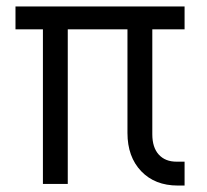

<svg xmlns="http://www.w3.org/2000/svg" viewBox="-20 -570 640 595"><path d="M531 5Q460 5 417.5 -39.5Q375 -84 375 -158V-479H190V0H113V-479H28V-550H552V-479H452V-154Q452 -113 472 -91Q492 -69 527 -69H552V5Z"/></svg>

Font: JetBrains Mono NL Light
Style: Regular
Weight: 300
Monospace: yes
Designer: Philipp Nurullin, Konstantin Bulenkov
Foundry: JetBrains
Version: Version 2.305; ttfautohint (v1.8.4.7-5d5b)